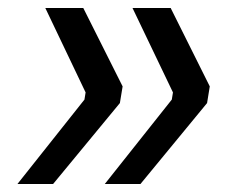

<svg xmlns="http://www.w3.org/2000/svg" viewBox="-20 -503 582 484"><path d="M314 -482.9H410.2L508.8 -285.2L502 -243.2L334 -39.1H244.1L413.1 -252L416 -270ZM94.2 -482.9H189.9L289.1 -285.2L282.2 -243.2L113.8 -39.1H23.9L192.9 -252L195.8 -270Z"/></svg>

Font: Sora Italic
Style: Regular
Weight: 400
Designer: Jonathan Barnbrook, Julián Moncada
Foundry: Barnbrook Fonts
Version: Version 2.000